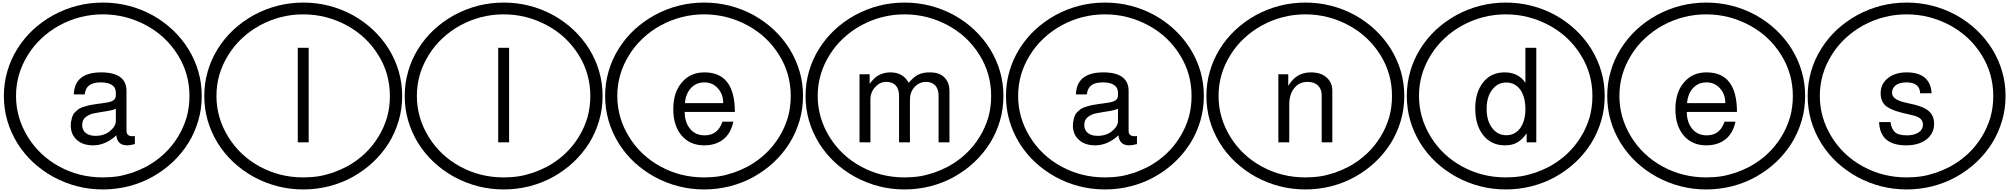

<svg xmlns="http://www.w3.org/2000/svg" viewBox="-20 -1097 15489 1480"><path d="M548.8 -369.1Q554.7 -539.1 759.8 -539.1Q857.4 -539.1 906.2 -502.9Q955.1 -466.8 955.1 -396.5V-87.9Q955.1 -46.9 1002 -46.9Q1007.8 -46.9 1019.5 -48.8V13.7Q980.5 23.4 962.9 23.4Q921.9 23.4 902.3 4.9Q879.9 -15.6 877 -53.7Q793 23.4 697.3 23.4Q618.2 23.4 572.3 -18.6Q525.4 -60.5 525.4 -131.8Q525.4 -154.3 531.2 -173.8Q533.2 -188.5 541 -207Q546.9 -222.7 560.5 -234.4Q575.2 -248 584 -254.9Q593.8 -262.7 615.2 -270.5Q646.5 -280.3 650.4 -281.2Q676.8 -288.1 691.4 -290Q698.2 -291 708.5 -292.5Q718.8 -293.9 725.6 -295.4Q732.4 -296.9 736.3 -296.9Q741.2 -296.9 756.8 -299.3Q772.5 -301.8 785.2 -303.7Q835 -309.6 853.5 -323.2Q873 -335.9 873 -362.3V-383.8Q873 -422.9 841.8 -442.4Q813.5 -461.9 755.9 -461.9Q698.2 -461.9 668 -439.5Q638.7 -418 632.8 -369.1ZM716.8 -49.8Q783.2 -49.8 828.1 -86.9Q873 -124 873 -165V-258.8Q844.7 -246.1 796.9 -239.3Q777.3 -236.3 745.6 -231Q713.9 -225.6 710.9 -224.6Q672.9 -218.8 642.6 -196.3Q613.3 -173.8 613.3 -133.8Q613.3 -94.7 640.6 -72.3Q668 -49.8 716.8 -49.8ZM103.5 -357.4Q103.5 -189.5 194.3 -42Q284.2 103.5 436.5 186.5Q590.8 270.5 772.5 270.5Q834 270.5 890.6 261.7Q935.5 254.9 1002 233.4Q1054.7 214.8 1109.4 186.5Q1263.7 101.6 1351.6 -42Q1394.5 -111.3 1418.9 -193.4Q1440.4 -270.5 1440.4 -357.4Q1440.4 -529.3 1351.6 -671.9Q1261.7 -817.4 1109.4 -900.4Q951.2 -986.3 772.5 -986.3Q594.7 -986.3 436.5 -900.4Q359.4 -857.4 299.8 -800.8Q239.3 -745.1 194.3 -671.9Q103.5 -526.4 103.5 -357.4ZM9.8 -357.4Q9.8 -455.1 36.1 -545.9Q61.5 -636.7 113.3 -719.7Q213.9 -881.8 391.6 -980.5Q570.3 -1077.1 773.4 -1077.1Q975.6 -1077.1 1154.3 -980.5Q1328.1 -883.8 1431.6 -719.7Q1535.2 -550.8 1535.2 -357.4Q1535.2 -258.8 1508.8 -168Q1480.5 -72.3 1431.6 5.9Q1328.1 169.9 1154.3 266.6Q1072.3 312.5 971.7 338.9Q872.1 363.3 773.4 363.3Q570.3 363.3 391.6 266.6Q213.9 168 113.3 5.9Q9.8 -163.1 9.8 -357.4Z M2359.4 -728.5V0H2275.4V-728.5ZM1648.4 -357.4Q1648.4 -189.5 1739.3 -42Q1829.1 103.5 1981.4 186.5Q2135.7 270.5 2317.4 270.5Q2378.9 270.5 2435.5 261.7Q2480.5 254.9 2546.9 233.4Q2599.6 214.8 2654.3 186.5Q2808.6 101.6 2896.5 -42Q2939.5 -111.3 2963.9 -193.4Q2985.4 -270.5 2985.4 -357.4Q2985.4 -529.3 2896.5 -671.9Q2806.6 -817.4 2654.3 -900.4Q2496.1 -986.3 2317.4 -986.3Q2139.6 -986.3 1981.4 -900.4Q1904.3 -857.4 1844.7 -800.8Q1784.2 -745.1 1739.3 -671.9Q1648.4 -526.4 1648.4 -357.4ZM1554.7 -357.4Q1554.7 -455.1 1581.1 -545.9Q1606.4 -636.7 1658.2 -719.7Q1758.8 -881.8 1936.5 -980.5Q2115.2 -1077.1 2318.4 -1077.1Q2520.5 -1077.1 2699.2 -980.5Q2873 -883.8 2976.6 -719.7Q3080.1 -550.8 3080.1 -357.4Q3080.1 -258.8 3053.7 -168Q3025.4 -72.3 2976.6 5.9Q2873 169.9 2699.2 266.6Q2617.2 312.5 2516.6 338.9Q2417 363.3 2318.4 363.3Q2115.2 363.3 1936.5 266.6Q1758.8 168 1658.2 5.9Q1554.7 -163.1 1554.7 -357.4Z M3904.3 -728.5V0H3820.3V-728.5ZM3193.4 -357.4Q3193.4 -189.5 3284.2 -42Q3374 103.5 3526.4 186.5Q3680.7 270.5 3862.3 270.5Q3923.8 270.5 3980.5 261.7Q4025.4 254.9 4091.8 233.4Q4144.5 214.8 4199.2 186.5Q4353.5 101.6 4441.4 -42Q4484.4 -111.3 4508.8 -193.4Q4530.3 -270.5 4530.3 -357.4Q4530.3 -529.3 4441.4 -671.9Q4351.6 -817.4 4199.2 -900.4Q4041 -986.3 3862.3 -986.3Q3684.6 -986.3 3526.4 -900.4Q3449.2 -857.4 3389.6 -800.8Q3329.1 -745.1 3284.2 -671.9Q3193.4 -526.4 3193.4 -357.4ZM3099.6 -357.4Q3099.6 -455.1 3126 -545.9Q3151.4 -636.7 3203.1 -719.7Q3303.7 -881.8 3481.4 -980.5Q3660.2 -1077.1 3863.3 -1077.1Q4065.4 -1077.1 4244.1 -980.5Q4418 -883.8 4521.5 -719.7Q4625 -550.8 4625 -357.4Q4625 -258.8 4598.6 -168Q4570.3 -72.3 4521.5 5.9Q4418 169.9 4244.1 266.6Q4162.1 312.5 4061.5 338.9Q3961.9 363.3 3863.3 363.3Q3660.2 363.3 3481.4 266.6Q3303.7 168 3203.1 5.9Q3099.6 -163.1 3099.6 -357.4Z M5644.5 -234.4H5257.8Q5257.8 -153.3 5300.8 -102.5Q5341.8 -53.7 5412.1 -53.7Q5513.7 -53.7 5548.8 -159.2H5632.8Q5615.2 -72.3 5558.6 -25.4Q5499 23.4 5408.2 23.4Q5298.8 23.4 5234.4 -51.8Q5169.9 -127 5169.9 -254.9Q5169.9 -385.7 5236.3 -461.9Q5300.8 -539.1 5410.2 -539.1Q5644.5 -539.1 5644.5 -234.4ZM5259.8 -301.8H5554.7Q5554.7 -371.1 5513.7 -416Q5472.7 -461.9 5410.2 -461.9Q5346.7 -461.9 5306.6 -418.9Q5265.6 -375 5259.8 -301.8ZM4738.3 -357.4Q4738.3 -189.5 4829.1 -42Q4918.9 103.5 5071.3 186.5Q5225.6 270.5 5407.2 270.5Q5468.8 270.5 5525.4 261.7Q5570.3 254.9 5636.7 233.4Q5689.5 214.8 5744.1 186.5Q5898.4 101.6 5986.3 -42Q6029.3 -111.3 6053.7 -193.4Q6075.2 -270.5 6075.2 -357.4Q6075.2 -529.3 5986.3 -671.9Q5896.5 -817.4 5744.1 -900.4Q5585.9 -986.3 5407.2 -986.3Q5229.5 -986.3 5071.3 -900.4Q4994.1 -857.4 4934.6 -800.8Q4874 -745.1 4829.1 -671.9Q4738.3 -526.4 4738.3 -357.4ZM4644.5 -357.4Q4644.5 -455.1 4670.9 -545.9Q4696.3 -636.7 4748 -719.7Q4848.6 -881.8 5026.4 -980.5Q5205.1 -1077.1 5408.2 -1077.1Q5610.4 -1077.1 5789.1 -980.5Q5962.9 -883.8 6066.4 -719.7Q6169.9 -550.8 6169.9 -357.4Q6169.9 -258.8 6143.6 -168Q6115.2 -72.3 6066.4 5.9Q5962.9 169.9 5789.1 266.6Q5707 312.5 5606.4 338.9Q5506.8 363.3 5408.2 363.3Q5205.1 363.3 5026.4 266.6Q4848.6 168 4748 5.9Q4644.5 -163.1 4644.5 -357.4Z M6605.5 -524.4H6683.6V-450.2Q6715.8 -497.1 6753.9 -517.6Q6793.9 -539.1 6843.8 -539.1Q6940.4 -539.1 6984.4 -459Q7025.4 -505.9 7058.6 -521.5Q7093.8 -539.1 7146.5 -539.1Q7220.7 -539.1 7257.8 -502Q7298.8 -463.9 7298.8 -392.6V0H7214.8V-361.3Q7214.8 -408.2 7189.5 -438.5Q7163.1 -465.8 7117.2 -465.8Q7067.4 -465.8 7029.3 -425.8Q6994.1 -386.7 6994.1 -329.1V0H6910.2V-361.3Q6910.2 -408.2 6884.8 -438.5Q6858.4 -465.8 6812.5 -465.8Q6761.7 -465.8 6726.6 -425.8Q6689.5 -387.7 6689.5 -329.1V0H6605.5ZM6283.2 -357.4Q6283.2 -189.5 6374 -42Q6463.9 103.5 6616.2 186.5Q6770.5 270.5 6952.1 270.5Q7013.7 270.5 7070.3 261.7Q7115.2 254.9 7181.6 233.4Q7234.4 214.8 7289.1 186.5Q7443.4 101.6 7531.2 -42Q7574.2 -111.3 7598.6 -193.4Q7620.1 -270.5 7620.1 -357.4Q7620.1 -529.3 7531.2 -671.9Q7441.4 -817.4 7289.1 -900.4Q7130.9 -986.3 6952.1 -986.3Q6774.4 -986.3 6616.2 -900.4Q6539.1 -857.4 6479.5 -800.8Q6418.9 -745.1 6374 -671.9Q6283.2 -526.4 6283.2 -357.4ZM6189.5 -357.4Q6189.5 -455.1 6215.8 -545.9Q6241.2 -636.7 6293 -719.7Q6393.6 -881.8 6571.3 -980.5Q6750 -1077.1 6953.1 -1077.1Q7155.3 -1077.1 7334 -980.5Q7507.8 -883.8 7611.3 -719.7Q7714.8 -550.8 7714.8 -357.4Q7714.8 -258.8 7688.5 -168Q7660.2 -72.3 7611.3 5.9Q7507.8 169.9 7334 266.6Q7252 312.5 7151.4 338.9Q7051.8 363.3 6953.1 363.3Q6750 363.3 6571.3 266.6Q6393.6 168 6293 5.9Q6189.5 -163.1 6189.5 -357.4Z M8273.4 -369.1Q8279.3 -539.1 8484.4 -539.1Q8582 -539.1 8630.9 -502.9Q8679.7 -466.8 8679.7 -396.5V-87.9Q8679.7 -46.9 8726.6 -46.9Q8732.4 -46.9 8744.1 -48.8V13.7Q8705.1 23.4 8687.5 23.4Q8646.5 23.4 8627 4.9Q8604.5 -15.6 8601.6 -53.7Q8517.6 23.4 8421.9 23.4Q8342.8 23.4 8296.9 -18.6Q8250 -60.5 8250 -131.8Q8250 -154.3 8255.9 -173.8Q8257.8 -188.5 8265.6 -207Q8271.5 -222.7 8285.2 -234.4Q8299.8 -248 8308.6 -254.9Q8318.4 -262.7 8339.8 -270.5Q8371.1 -280.3 8375 -281.2Q8401.4 -288.1 8416 -290Q8422.9 -291 8433.1 -292.5Q8443.4 -293.9 8450.2 -295.4Q8457 -296.9 8460.9 -296.9Q8465.8 -296.9 8481.4 -299.3Q8497.1 -301.8 8509.8 -303.7Q8559.6 -309.6 8578.1 -323.2Q8597.7 -335.9 8597.7 -362.3V-383.8Q8597.7 -422.9 8566.4 -442.4Q8538.1 -461.9 8480.5 -461.9Q8422.9 -461.9 8392.6 -439.5Q8363.3 -418 8357.4 -369.1ZM8441.4 -49.8Q8507.8 -49.8 8552.7 -86.9Q8597.7 -124 8597.7 -165V-258.8Q8569.3 -246.1 8521.5 -239.3Q8502 -236.3 8470.2 -231Q8438.5 -225.6 8435.5 -224.6Q8397.5 -218.8 8367.2 -196.3Q8337.9 -173.8 8337.9 -133.8Q8337.9 -94.7 8365.2 -72.3Q8392.6 -49.8 8441.4 -49.8ZM7828.1 -357.4Q7828.1 -189.5 7918.9 -42Q8008.8 103.5 8161.1 186.5Q8315.4 270.5 8497.1 270.5Q8558.6 270.5 8615.2 261.7Q8660.2 254.9 8726.6 233.4Q8779.3 214.8 8834 186.5Q8988.3 101.6 9076.2 -42Q9119.1 -111.3 9143.6 -193.4Q9165 -270.5 9165 -357.4Q9165 -529.3 9076.2 -671.9Q8986.3 -817.4 8834 -900.4Q8675.8 -986.3 8497.1 -986.3Q8319.3 -986.3 8161.1 -900.4Q8084 -857.4 8024.4 -800.8Q7963.9 -745.1 7918.9 -671.9Q7828.1 -526.4 7828.1 -357.4ZM7734.4 -357.4Q7734.4 -455.1 7760.7 -545.9Q7786.1 -636.7 7837.9 -719.7Q7938.5 -881.8 8116.2 -980.5Q8294.9 -1077.1 8498 -1077.1Q8700.2 -1077.1 8878.9 -980.5Q9052.7 -883.8 9156.2 -719.7Q9259.8 -550.8 9259.8 -357.4Q9259.8 -258.8 9233.4 -168Q9205.1 -72.3 9156.2 5.9Q9052.7 169.9 8878.9 266.6Q8796.9 312.5 8696.3 338.9Q8596.7 363.3 8498 363.3Q8294.9 363.3 8116.2 266.6Q7938.5 168 7837.9 5.9Q7734.4 -163.1 7734.4 -357.4Z M9834 -524.4H9910.2V-435.5Q9945.3 -491.2 9986.3 -514.6Q10029.3 -539.1 10084 -539.1Q10162.1 -539.1 10205.1 -500Q10250 -461.9 10250 -396.5V0H10168V-363.3Q10168 -410.2 10138.7 -438.5Q10110.4 -465.8 10058.6 -465.8Q9995.1 -465.8 9957 -418Q9918 -372.1 9918 -289.1V0H9834ZM9373 -357.4Q9373 -189.5 9463.9 -42Q9553.7 103.5 9706.1 186.5Q9860.4 270.5 10042 270.5Q10103.5 270.5 10160.2 261.7Q10205.1 254.9 10271.5 233.4Q10324.2 214.8 10378.9 186.5Q10533.2 101.6 10621.1 -42Q10664.1 -111.3 10688.5 -193.4Q10710 -270.5 10710 -357.4Q10710 -529.3 10621.1 -671.9Q10531.2 -817.4 10378.9 -900.4Q10220.7 -986.3 10042 -986.3Q9864.3 -986.3 9706.1 -900.4Q9628.9 -857.4 9569.3 -800.8Q9508.8 -745.1 9463.9 -671.9Q9373 -526.4 9373 -357.4ZM9279.3 -357.4Q9279.3 -455.1 9305.7 -545.9Q9331.1 -636.7 9382.8 -719.7Q9483.4 -881.8 9661.1 -980.5Q9839.8 -1077.1 10043 -1077.1Q10245.1 -1077.1 10423.8 -980.5Q10597.7 -883.8 10701.2 -719.7Q10804.7 -550.8 10804.7 -357.4Q10804.7 -258.8 10778.3 -168Q10750 -72.3 10701.2 5.9Q10597.7 169.9 10423.8 266.6Q10341.8 312.5 10241.2 338.9Q10141.6 363.3 10043 363.3Q9839.8 363.3 9661.1 266.6Q9483.4 168 9382.8 5.9Q9279.3 -163.1 9279.3 -357.4Z M11822.3 -728.5V0H11748V-69.3Q11710.9 -17.6 11673.8 2Q11636.7 23.4 11580.1 23.4Q11476.6 23.4 11414.1 -53.7Q11351.6 -130.9 11351.6 -262.7Q11351.6 -386.7 11414.1 -463.9Q11474.6 -539.1 11578.1 -539.1Q11685.5 -539.1 11738.3 -458V-728.5ZM11591.8 -460.9Q11523.4 -460.9 11482.4 -405.3Q11439.5 -350.6 11439.5 -257.8Q11439.5 -165 11482.4 -110.4Q11523.4 -54.7 11591.8 -54.7Q11658.2 -54.7 11699.2 -110.4Q11738.3 -167 11738.3 -255.9Q11738.3 -348.6 11699.2 -405.3Q11658.2 -460.9 11591.8 -460.9ZM10918 -357.4Q10918 -189.5 11008.8 -42Q11098.6 103.5 11251 186.5Q11405.3 270.5 11586.9 270.5Q11648.4 270.5 11705.1 261.7Q11750 254.9 11816.4 233.4Q11869.1 214.8 11923.8 186.5Q12078.1 101.6 12166 -42Q12209 -111.3 12233.4 -193.4Q12254.9 -270.5 12254.9 -357.4Q12254.9 -529.3 12166 -671.9Q12076.2 -817.4 11923.8 -900.4Q11765.6 -986.3 11586.9 -986.3Q11409.2 -986.3 11251 -900.4Q11173.8 -857.4 11114.3 -800.8Q11053.7 -745.1 11008.8 -671.9Q10918 -526.4 10918 -357.4ZM10824.2 -357.4Q10824.2 -455.1 10850.6 -545.9Q10876 -636.7 10927.7 -719.7Q11028.3 -881.8 11206.1 -980.5Q11384.8 -1077.1 11587.9 -1077.1Q11790 -1077.1 11968.8 -980.5Q12142.6 -883.8 12246.1 -719.7Q12349.6 -550.8 12349.6 -357.4Q12349.6 -258.8 12323.2 -168Q12294.9 -72.3 12246.1 5.9Q12142.6 169.9 11968.8 266.6Q11886.7 312.5 11786.1 338.9Q11686.5 363.3 11587.9 363.3Q11384.8 363.3 11206.1 266.6Q11028.3 168 10927.7 5.9Q10824.2 -163.1 10824.2 -357.4Z M13369.1 -234.4H12982.4Q12982.4 -153.3 13025.4 -102.5Q13066.4 -53.7 13136.7 -53.7Q13238.3 -53.7 13273.4 -159.2H13357.4Q13339.8 -72.3 13283.2 -25.4Q13223.6 23.4 13132.8 23.4Q13023.4 23.4 12959 -51.8Q12894.5 -127 12894.5 -254.9Q12894.5 -385.7 12960.9 -461.9Q13025.4 -539.1 13134.8 -539.1Q13369.1 -539.1 13369.1 -234.4ZM12984.4 -301.8H13279.3Q13279.3 -371.1 13238.3 -416Q13197.3 -461.9 13134.8 -461.9Q13071.3 -461.9 13031.2 -418.9Q12990.2 -375 12984.4 -301.8ZM12462.9 -357.4Q12462.9 -189.5 12553.7 -42Q12643.6 103.5 12795.9 186.5Q12950.2 270.5 13131.8 270.5Q13193.4 270.5 13250 261.7Q13294.9 254.9 13361.3 233.4Q13414.1 214.8 13468.8 186.5Q13623 101.6 13710.9 -42Q13753.9 -111.3 13778.3 -193.4Q13799.8 -270.5 13799.8 -357.4Q13799.8 -529.3 13710.9 -671.9Q13621.1 -817.4 13468.8 -900.4Q13310.5 -986.3 13131.8 -986.3Q12954.1 -986.3 12795.9 -900.4Q12718.8 -857.4 12659.2 -800.8Q12598.6 -745.1 12553.7 -671.9Q12462.9 -526.4 12462.9 -357.4ZM12369.1 -357.4Q12369.1 -455.1 12395.5 -545.9Q12420.9 -636.7 12472.7 -719.7Q12573.2 -881.8 12751 -980.5Q12929.7 -1077.1 13132.8 -1077.1Q13335 -1077.1 13513.7 -980.5Q13687.5 -883.8 13791 -719.7Q13894.5 -550.8 13894.5 -357.4Q13894.5 -258.8 13868.2 -168Q13839.8 -72.3 13791 5.9Q13687.5 169.9 13513.7 266.6Q13431.6 312.5 13331.1 338.9Q13231.4 363.3 13132.8 363.3Q12929.7 363.3 12751 266.6Q12573.2 168 12472.7 5.9Q12369.1 -163.1 12369.1 -357.4Z M14552.7 -156.2Q14558.6 -107.4 14584 -81.1Q14610.4 -53.7 14679.7 -53.7Q14733.4 -53.7 14769.5 -76.2Q14802.7 -98.6 14802.7 -135.7Q14802.7 -165 14783.2 -181.6Q14766.6 -198.2 14720.7 -209L14642.6 -227.5Q14551.8 -250 14513.7 -283.2Q14476.6 -318.4 14476.6 -378.9Q14476.6 -450.2 14533.2 -495.1Q14588.9 -539.1 14677.7 -539.1Q14769.5 -539.1 14818.4 -497.1Q14866.2 -454.1 14869.1 -377.9H14781.2Q14778.3 -461.9 14675.8 -461.9Q14622.1 -461.9 14593.8 -440.4Q14564.5 -418 14564.5 -382.8Q14564.5 -355.5 14587.9 -337.9Q14614.3 -318.4 14662.1 -307.6L14742.2 -289.1Q14819.3 -269.5 14853.5 -235.4Q14888.7 -200.2 14888.7 -142.6Q14888.7 -68.4 14830.1 -22.5Q14770.5 23.4 14673.8 23.4Q14470.7 23.4 14464.8 -156.2ZM14007.8 -357.4Q14007.8 -189.5 14098.6 -42Q14188.5 103.5 14340.8 186.5Q14495.1 270.5 14676.8 270.5Q14738.3 270.5 14794.9 261.7Q14839.8 254.9 14906.2 233.4Q14959 214.8 15013.7 186.5Q15168 101.6 15255.9 -42Q15298.8 -111.3 15323.2 -193.4Q15344.7 -270.5 15344.7 -357.4Q15344.7 -529.3 15255.9 -671.9Q15166 -817.4 15013.7 -900.4Q14855.5 -986.3 14676.8 -986.3Q14499 -986.3 14340.8 -900.4Q14263.7 -857.4 14204.1 -800.8Q14143.6 -745.1 14098.6 -671.9Q14007.8 -526.4 14007.8 -357.4ZM13914.1 -357.4Q13914.1 -455.1 13940.4 -545.9Q13965.8 -636.7 14017.6 -719.7Q14118.2 -881.8 14295.9 -980.5Q14474.6 -1077.1 14677.7 -1077.1Q14879.9 -1077.1 15058.6 -980.5Q15232.4 -883.8 15335.9 -719.7Q15439.5 -550.8 15439.5 -357.4Q15439.5 -258.8 15413.1 -168Q15384.8 -72.3 15335.9 5.9Q15232.4 169.9 15058.6 266.6Q14976.6 312.5 14876 338.9Q14776.4 363.3 14677.7 363.3Q14474.6 363.3 14295.9 266.6Q14118.2 168 14017.6 5.9Q13914.1 -163.1 13914.1 -357.4Z"/></svg>

Font: Circled
Style: Regular
Weight: 400
Version: Version 002.000